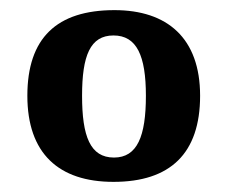

<svg xmlns="http://www.w3.org/2000/svg" viewBox="-20 -739 448 379"><path d="M204 -380C316 -380 375 -436 375 -550C375 -664 310 -719 206 -719C92 -719 34 -664 34 -550C34 -436 96 -380 204 -380ZM205 -428C158 -428 142 -470 142 -550C142 -629 158 -669 204 -669C250 -669 268 -629 268 -550C268 -470 251 -428 205 -428Z"/></svg>

Font: Noto Serif Tamil SemiCondensed
Style: Bold
Weight: 700
Width: 4
Designer: Indian Type Foundry, Tom Grace, and the Monotype Design Team
Foundry: Monotype Imaging Inc.
Version: Version 2.004